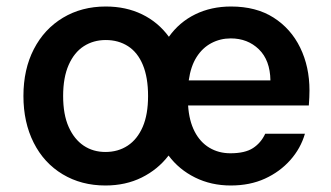

<svg xmlns="http://www.w3.org/2000/svg" viewBox="-20 -558 1018 590"><path d="M304 12Q230 12 172.5 -22.5Q115 -57 83.5 -119.5Q52 -182 52 -263Q52 -345 84 -407Q116 -469 173.5 -503.5Q231 -538 305 -538Q367 -538 416.5 -514Q466 -490 499 -445Q531 -490 580 -514Q629 -538 690 -538Q767 -538 820.5 -504Q874 -470 902.5 -411.5Q931 -353 931 -280Q931 -270 930.5 -259Q930 -248 929 -234H558Q561 -187 578 -154Q595 -121 623.5 -104Q652 -87 688 -87Q733 -87 757.5 -103Q782 -119 795 -147H917Q904 -102 872 -66Q840 -30 794 -9Q748 12 689 12Q629 12 579.5 -12.5Q530 -37 498 -80Q465 -37 415.5 -12.5Q366 12 304 12ZM304 -91Q343 -91 372.5 -110.5Q402 -130 418.5 -168Q435 -206 435 -263Q435 -320 419 -358.5Q403 -397 373.5 -416Q344 -435 305 -435Q267 -435 237.5 -416Q208 -397 191 -358.5Q174 -320 174 -263Q174 -206 191 -168Q208 -130 237 -110.5Q266 -91 304 -91ZM560 -311H811Q810 -373 775.5 -406.5Q741 -440 689 -440Q657 -440 629.5 -425.5Q602 -411 584 -382.5Q566 -354 560 -311Z"/></svg>

Font: DM Sans 9pt
Style: Semibold
Weight: 600
Designer: Colophon Foundry, Jonny Pinhorn
Foundry: Colophon Foundry
Version: Version 4.004;gftools[0.9.30]